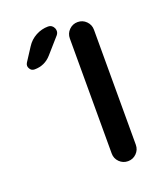

<svg xmlns="http://www.w3.org/2000/svg" viewBox="-140 -877 815 950"><g transform="rotate(-20 267.5 -402.0)"><path d="M111.3 -720.7Q129.9 -750 160.6 -766.6Q191.4 -783.2 225.6 -783.2Q246.1 -783.2 255.9 -762.7Q258.8 -754.9 258.8 -748Q258.8 -737.3 251 -727.5L179.7 -646.5Q144.5 -606.4 90.8 -606.4Q73.2 -606.4 65.4 -622.1Q61.5 -628.9 61.5 -635.7Q61.5 -643.6 66.4 -651.4ZM306.6 -85V-690.4Q306.6 -716.8 325.2 -735.4Q343.8 -753.9 370.1 -753.9Q396.5 -753.9 415 -735.4Q433.6 -716.8 433.6 -690.4V-85Q433.6 -58.6 415 -40Q396.5 -21.5 370.1 -21.5Q343.8 -21.5 325.2 -40Q306.6 -58.6 306.6 -85Z"/></g></svg>

Font: Gen Jyuu GothicX Medium
Style: Regular
Weight: 500
Designer: Ryoko NISHIZUKA (kana &amp; ideographs); Paul D. Hunt (Latin, Greek &amp; Cyrillic); Wenlong ZHANG (bopomofo); Sandoll C
Version: Version 1.058.20140828